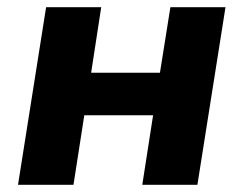

<svg xmlns="http://www.w3.org/2000/svg" viewBox="-20 -513 676 533"><path d="M30 0 108 -493H261L233 -311H424L453 -493H606L528 0H375L405 -193H214L184 0Z"/></svg>

Font: Nunito Sans 11pt ExtraBold
Style: Italic
Weight: 800
Italic angle: -9°
Version: Version 3.101;gftools[0.9.27]